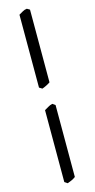

<svg xmlns="http://www.w3.org/2000/svg" viewBox="-157 -853 559 1135"><g transform="rotate(-15 122.0 -285.5)"><path d="M156 -360Q146 -353 132 -346Q118 -339 106 -335L88 -346V-792Q103 -800 113 -806.5Q123 -813 139 -815L156 -805ZM156 219Q146 227 132 233.5Q118 240 106 244L88 232V-208Q103 -216 113 -222.5Q123 -229 139 -233L156 -221Z"/></g></svg>

Font: ChillKai
Style: Regular
Weight: 400
Designer: ChillType
Foundry: 寒蝉字型
Version: Version 2.000